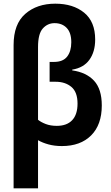

<svg xmlns="http://www.w3.org/2000/svg" viewBox="-20 -785 603 1045"><path d="M54 -540Q54 -654 117.5 -709.5Q181 -765 281 -765Q378 -765 438 -716Q498 -667 498 -570Q498 -503 466.5 -459.5Q435 -416 373 -406V-402Q450 -391 492 -345.5Q534 -300 534 -211Q534 -106 476 -48Q418 10 317 10Q277 10 244 1Q211 -8 187 -22V240H54ZM289 -100Q344 -100 373 -131Q402 -162 402 -221Q402 -284 368.5 -312Q335 -340 283 -340H250V-448H274Q323 -448 345.5 -477Q368 -506 368 -555Q368 -607 343 -633Q318 -659 277 -659Q239 -659 213 -630Q187 -601 187 -529V-133Q203 -120 229 -110Q255 -100 289 -100Z"/></svg>

Font: Noto Sans Mono SemiCondensed
Style: Bold
Weight: 700
Width: 4
Designer: Monotype Design Team
Foundry: Monotype Imaging Inc.
Version: Version 2.014